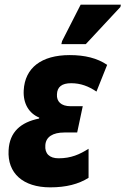

<svg xmlns="http://www.w3.org/2000/svg" viewBox="-20 -796 540 826"><path d="M244 -606H349L498 -766L500 -776H327L247 -619ZM196 10C265 10 318 -4 361 -31V-156C323 -132 286 -115 232 -115C193 -115 172 -135 175 -171C177 -207 207 -226 257 -226H312L336 -339H284C242 -339 223 -360 225 -390C226 -422 246 -438 286 -438C327 -438 361 -425 395 -402L441 -517C398 -546 345 -559 280 -559C158 -559 87 -504 82 -407C79 -350 105 -308 149 -290L148 -286C69 -270 21 -228 17 -150C11 -51 79 10 196 10Z"/></svg>

Font: Noto Sans SemiCondensed ExtraBold
Style: Italic
Weight: 800
Width: 4
Italic angle: -12°
Designer: Monotype Design Team
Foundry: Monotype Imaging Inc.
Version: Version 2.013